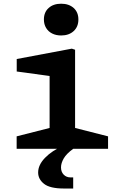

<svg xmlns="http://www.w3.org/2000/svg" viewBox="-20 -817 660 1054"><path d="M71.4 -68.5 284.9 -122.8 252.3 -66.7V-435L284.3 -395.5L71.8 -424.5V-493L374.3 -549.9L392.2 -543.9V-66.7L359.7 -122.8L573.2 -68.5V0H71.4ZM221 -710.1Q221 -749.8 247 -773.2Q273 -796.6 315.7 -796.6Q358.3 -796.6 384.3 -773.2Q410.3 -749.8 410.3 -710.1Q410.3 -670 384.3 -646.2Q358.3 -622.3 315.7 -622.3Q287.7 -622.3 266.3 -633.1Q244.9 -643.8 233 -663.8Q221 -683.8 221 -710.1ZM189.4 129.8Q189.4 88.3 227.1 49.4Q264.8 10.4 329.1 -18.5L381.8 0Q344.7 26.8 329.8 52.8Q314.9 78.8 314.9 101.9Q314.9 126.6 329.7 141.8Q344.4 156.9 367.3 156.9H381.8V217.9H331.5Q254.3 217.9 221.9 192.3Q189.4 166.7 189.4 129.8Z"/></svg>

Font: Monaspace Xenon Var ExtraLight
Style: Regular
Weight: 200
Designer: Riley Cran and the Lettermatic Team
Version: Version 1.200 (Monaspace Xenon Var)